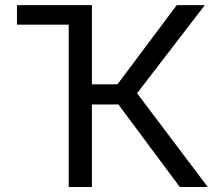

<svg xmlns="http://www.w3.org/2000/svg" viewBox="-20 -748 879 768"><path d="M298.8 -727.5V-649.4H47.9V-727.5ZM254.9 0V-727.5H347.7V-410.6H449.7L687 -727.5H799.3L528.3 -375L811 0H699.2L453.6 -330.1H347.7V0Z"/></svg>

Font: Inter Variable LoSnoCo
Style: Regular
Weight: 400
Designer: Rasmus Andersson
Foundry: rsms
Version: Version 4.000;git-a52131595; featfreeze: case,dlig,ss01,ss02